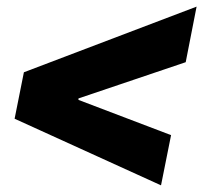

<svg xmlns="http://www.w3.org/2000/svg" viewBox="-20 -599 611 577"><path d="M463.9 -42 23.9 -242.2 51.8 -381.8 570.8 -579.1 538.1 -412.1 215.8 -303.2V-298.8L494.1 -192.9Z"/></svg>

Font: Reddit Sans Black
Style: Italic
Weight: 900
Italic angle: -11.25°
Designer: Stephen Hutchings
Version: Version 1.013